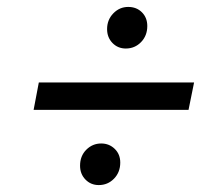

<svg xmlns="http://www.w3.org/2000/svg" viewBox="-20 -627 622 554"><path d="M289 -543Q289 -570 307 -588.5Q325 -607 350 -607Q374 -607 389.5 -591.5Q405 -576 405 -552Q405 -524 387 -505.5Q369 -487 343 -487Q320 -487 304.5 -503Q289 -519 289 -543ZM92 -389H540L524 -310H77ZM211 -149Q211 -177 229 -195Q247 -213 272 -213Q295 -213 311 -197.5Q327 -182 327 -158Q327 -130 309 -111.5Q291 -93 265 -93Q242 -93 226.5 -109Q211 -125 211 -149Z"/></svg>

Font: Idrija
Style: Italic
Weight: 500
Italic angle: -11.3°
Designer: Julieta Ulanovsky
Foundry: Julieta Ulanovsky
Version: Version 7.200